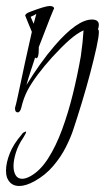

<svg xmlns="http://www.w3.org/2000/svg" viewBox="-58 -363 366 639"><path d="M6 256Q-24 256 -35 227Q-38 218 -38 205Q-38 179 -25.5 147.5Q-13 116 14 85Q18 78 25 76Q26 75 28 75Q29 75 29 76Q29 80 19 96Q3 119 -5 144.5Q-13 170 -13 190Q-13 208 -6 220Q1 232 16 232Q28 232 44 223Q76 205 102 164.5Q128 124 148.5 68.5Q169 13 184.5 -50Q200 -113 211 -176Q218 -225 220 -262Q198 -252 172.5 -229.5Q147 -207 116 -173Q88 -142 67.5 -114.5Q47 -87 34 -63Q20 -36 13 -5Q9 11 1 11Q-8 11 -8 -2V-4Q-4 -18 0.5 -39Q5 -60 11 -88Q17 -116 26 -158.5Q35 -201 48 -257L36 -286L26 -311Q26 -318 43 -324Q93 -343 107 -343Q122 -343 122 -334Q122 -334 122 -334Q121 -337 71 -206V-197Q71 -169 62 -169Q61 -169 59 -172Q51 -147 43.5 -124.5Q36 -102 30 -80Q52 -116 75.5 -149Q99 -182 124 -211Q199 -298 248 -298Q271 -298 271 -280Q271 -274 268 -265Q271 -265 271 -256Q271 -241 263 -204.5Q255 -168 242.5 -120.5Q230 -73 215 -23.5Q200 26 186 68Q178 93 161.5 126Q145 159 119 189.5Q93 220 57 240Q28 256 6 256ZM54 -284 63 -317Q58 -313 44 -307Z"/></svg>

Font: Love Light
Style: Regular
Weight: 400
Designer: Robert E. Leuschke
Foundry: Robert E. Leuschke
Version: Version 1.010; ttfautohint (v1.8.3)